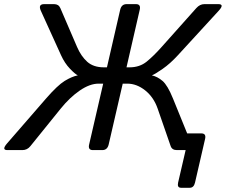

<svg xmlns="http://www.w3.org/2000/svg" viewBox="-56 -720 1083 921"><path d="M-20.5 0Q-49.8 0 -22 -32.2L164.6 -247.1Q220.2 -311 254.2 -331.8Q288.1 -352.5 316.4 -358.4L316.9 -358.9Q305.2 -363.8 279.8 -390.1Q254.4 -416.5 236.8 -455.1L140.1 -668Q125.5 -700.2 156.2 -700.2H203.6Q225.1 -700.2 233.4 -681.2L313.5 -495.1Q332.5 -450.7 362.3 -423.8Q392.1 -397 442.4 -397H457L520.5 -673.3Q526.9 -700.2 551.3 -700.2H596.2Q620.6 -700.2 614.3 -673.3L550.8 -397H565.4Q613.8 -397 647.5 -424.3Q681.2 -451.7 719.7 -495.1L885.7 -681.2Q902.8 -700.2 924.3 -700.2H991.2Q1022.5 -700.2 992.7 -668L797.4 -455.1Q760.7 -415 723.9 -389.4Q687 -363.8 673.3 -358.9L672.9 -358.4Q699.2 -352.5 723.6 -331.8Q748 -311 773.9 -247.1L841.8 -80.1H909.7Q934.1 -80.1 927.7 -53.2L879.4 156.2Q873.5 180.7 854.5 180.7H812.5Q793 180.7 798.3 156.2L834.5 0H792.5Q769.5 0 762.7 -19L700.2 -199.2Q681.2 -253.9 640.4 -286.4Q599.6 -318.8 554.7 -318.8H532.7L465.3 -26.9Q459 0 434.6 0H389.6Q365.2 0 371.6 -26.9L439 -318.8H417Q375 -318.8 326.9 -285.9Q278.8 -252.9 235.4 -199.2L89.8 -19Q74.7 0 51.3 0Z"/></svg>

Font: Istok
Style: Italic
Weight: 500
Italic angle: -13°
Designer: Andrey V. Panov
Foundry: Andrey V. Panov
Version: Version 1.0.3